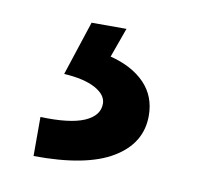

<svg xmlns="http://www.w3.org/2000/svg" viewBox="-42 -43 339 331"><g transform="rotate(10 127.0 122.0)"><path d="M137.7 134.3Q137.7 118.7 117.9 107.9Q98.1 97.2 63 95.2L94.2 0H155.3L136.7 51.8Q175.3 61.5 197.3 84.2Q219.2 106.9 219.2 141.1Q219.2 189.5 173.3 217Q127.4 244.6 35.6 243.7V175.3Q86.9 177.2 112.3 166.3Q137.7 155.3 137.7 134.3Z"/></g></svg>

Font: Reddit Sans
Style: Bold
Weight: 700
Designer: Stephen Hutchings
Foundry: Reddit
Version: Version 1.013